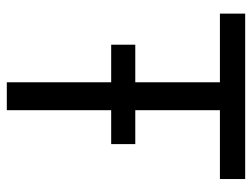

<svg xmlns="http://www.w3.org/2000/svg" viewBox="-108 -632 740 564"><g transform="rotate(90 262.0 -350.0)"><path d="M303.7 -626V-377.4H403.3V-306.6H303.7V0H221.7V-306.6H111.3V-377.4H221.7V-626H20V-700.2H505.9V-626Z"/></g></svg>

Font: Selawik
Style: Regular
Weight: 400
Designer: Aaron Bell
Foundry: Microsoft Corporation
Version: Version 1.01